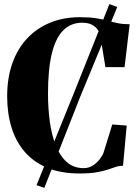

<svg xmlns="http://www.w3.org/2000/svg" viewBox="-20 -837 670 938"><path d="M158.5 67.5 338.5 -376 514.5 -817 553 -803 371 -362 196.5 81ZM369.5 10.5Q277.5 10.5 210.8 -17.2Q144 -45 100.8 -95.2Q57.5 -145.5 36.2 -214.5Q15 -283.5 15 -366.5Q15 -456 40.2 -527.5Q65.5 -599 112.5 -649.2Q159.5 -699.5 224.8 -726.2Q290 -753 370 -753Q417 -753 449 -748Q481 -743 505.8 -736Q530.5 -729 555.5 -723.8Q580.5 -718.5 613.5 -718.5L588.5 -509H495L470 -662Q467 -677.5 457.2 -692Q447.5 -706.5 429 -716.2Q410.5 -726 381.5 -726Q326.5 -726 289.2 -689Q252 -652 233.2 -575.2Q214.5 -498.5 214.5 -378.5Q214.5 -309 223.2 -244Q232 -179 252 -127.5Q272 -76 305.8 -45.8Q339.5 -15.5 389 -15.5Q413 -15.5 432.8 -28Q452.5 -40.5 466.2 -58Q480 -75.5 485.5 -90L528.5 -229L599 -223.5L581 -27Q561.5 -27 544.5 -21.2Q527.5 -15.5 505.8 -8.2Q484 -1 451.8 4.8Q419.5 10.5 369.5 10.5Z"/></svg>

Font: Merriweather 144pt ExtraBold
Style: Regular
Weight: 800
Version: Version 2.100